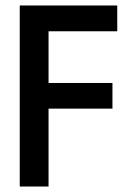

<svg xmlns="http://www.w3.org/2000/svg" viewBox="-20 -680 502 700"><path d="M52 -660H407.5V-566H157V-377.5H390V-284H157V0H52Z"/></svg>

Font: League Spartan Medium
Style: Regular
Weight: 500
Foundry: The League of Moveable Type
Version: Version 2.002